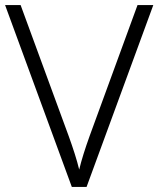

<svg xmlns="http://www.w3.org/2000/svg" viewBox="-20 -734 622 754"><path d="M582 -714 320 0H262L0 -714H61L250 -199Q263 -163 273.5 -130Q284 -97 291 -68Q298 -97 308 -129Q318 -161 332 -200L520 -714Z"/></svg>

Font: BC Sans Light
Style: Regular
Weight: 300
Designer: Monotype Design Team
Foundry: Monotype Imaging Inc.
Version: Version 2.000;GOOG;noto-source:20170915:90ef993387c0